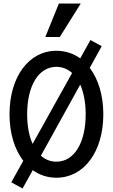

<svg xmlns="http://www.w3.org/2000/svg" viewBox="-20 -998 640 1089"><path d="M44 36 108 71 166 -33C204 -5 250 10 300 10C457 10 566 -138 566 -350C566 -458 537 -550 489 -613L557 -736L493 -771L435 -667C396 -695 350 -710 300 -710C143 -710 34 -562 34 -350C34 -241 63 -150 112 -86ZM134 -350C134 -512 199 -619 300 -619C334 -619 364 -606 389 -584L165 -182C145 -226 134 -283 134 -350ZM300 -81C266 -81 236 -93 212 -115L435 -518C455 -473 466 -416 466 -350C466 -188 401 -81 300 -81ZM438 -978H314L237 -788H319Z"/></svg>

Font: CommitMono
Style: 500Regular
Weight: 500
Monospace: yes
Designer: Eigil Nikolajsen
Foundry: Eigil Nikolajsen
Version: Version 1.143